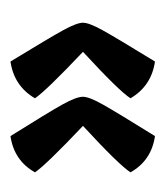

<svg xmlns="http://www.w3.org/2000/svg" viewBox="6 -370 323 376"><g transform="rotate(-90 168.0 -181.5)"><path d="M110 -181Q34 -253 19 -275Q42 -316 90 -323Q137 -248 152 -221Q167 -194 167 -181Q167 -169 151.5 -141.5Q136 -114 90 -40Q42 -47 19 -88Q34 -111 110 -181ZM255 -181Q179 -253 164 -275Q188 -316 236 -323Q283 -246 297.5 -219.5Q312 -193 312 -181Q312 -169 297 -142Q282 -115 236 -40Q188 -47 164 -88Q179 -111 255 -181Z"/></g></svg>

Font: Katibeh
Style: Regular
Weight: 400
Designer: Arabic design by Kourosh Beigpour, Latin design by Eduardo Tunni, engineering by Lasse Fister
Version: Version 1.000